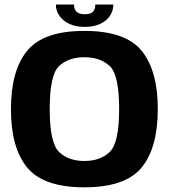

<svg xmlns="http://www.w3.org/2000/svg" viewBox="-20 -816 746 842"><path d="M350 5.5Q529.5 5.5 600.8 -81Q672 -167.5 672 -337.5Q672 -507 600.8 -593.8Q529.5 -680.5 350 -680.5Q171 -680.5 99.5 -593.8Q28 -507 28 -337.5Q28 -167.5 99.5 -81Q171 5.5 350 5.5ZM350 -110Q281 -110 239.5 -149.2Q198 -188.5 198 -337.5Q198 -488.5 239.5 -526.8Q281 -565 350 -565Q419 -565 460.8 -526.8Q502.5 -488.5 502.5 -337.5Q502.5 -188.5 460.8 -149.2Q419 -110 350 -110ZM351 -698Q391 -698 419.2 -711.2Q447.5 -724.5 462.2 -746.8Q477 -769 477 -796H398Q398 -782.5 393.5 -773Q389 -763.5 378.8 -758.5Q368.5 -753.5 351 -753.5Q335.5 -753.5 325 -758.5Q314.5 -763.5 309.5 -773Q304.5 -782.5 304.5 -796H225Q225 -769 240.5 -746.8Q256 -724.5 284.2 -711.2Q312.5 -698 351 -698Z"/></svg>

Font: Anybody UltraCondensed Thin
Style: Bold
Weight: 700
Version: Version 1.111